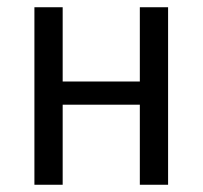

<svg xmlns="http://www.w3.org/2000/svg" viewBox="-20 -510 559 530"><path d="M75 0V-490H153V-285H366V-490H444V0H366V-221H153V0Z"/></svg>

Font: Nunito Sans 10pt Condensed
Style: Regular
Weight: 400
Width: 3
Designer: Vernon Adams
Foundry: Vernon Adams
Version: Version 3.101;gftools[0.9.27]